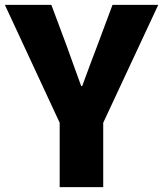

<svg xmlns="http://www.w3.org/2000/svg" viewBox="-29 -765 667 785"><path d="M215 0V-263L-9 -745H181L243 -579Q258 -537 272.5 -497Q287 -457 303 -413H307Q323 -457 338 -497Q353 -537 369 -579L431 -745H618L393 -263V0Z"/></svg>

Font: Noto Sans SC Black
Style: Regular
Weight: 900
Designer: Ryoko NISHIZUKA  (kana, bopomofo & ideographs); Paul D. Hunt (Latin, Greek & Cyrillic); Sandoll Communications , Soo-you
Foundry: Adobe
Version: Version 2.004-H2;hotconv 1.0.118;makeotfexe 2.5.65603